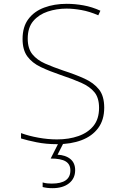

<svg xmlns="http://www.w3.org/2000/svg" viewBox="-20 -744 640 1004"><path d="M278 10Q221 10 171.5 0Q122 -10 90 -20V-48Q131 -33 181 -24Q231 -15 278 -15Q340 -15 390 -32.5Q440 -50 469 -86Q498 -122 498 -180Q498 -232 474 -261.5Q450 -291 405 -311Q360 -331 297 -352Q238 -372 193 -393.5Q148 -415 123 -449Q98 -483 98 -540Q98 -604 128.5 -644.5Q159 -685 211.5 -704.5Q264 -724 329 -724Q372 -724 416.5 -716Q461 -708 505 -688L494 -664Q448 -684 405.5 -691.5Q363 -699 328 -699Q276 -699 229.5 -683.5Q183 -668 154 -634Q125 -600 125 -542Q125 -490 149.5 -460Q174 -430 216 -411.5Q258 -393 311 -375Q373 -355 421.5 -333Q470 -311 497.5 -276.5Q525 -242 525 -181Q525 -117 493.5 -74.5Q462 -32 406.5 -11Q351 10 278 10ZM254 240Q226 240 203 234V210Q216 214 228.5 215Q241 216 251 216Q348 216 348 147Q348 115 323.5 100Q299 85 245 85L288 0H314L281 65Q323 67 348 87.5Q373 108 373 146Q373 189 341 214.5Q309 240 254 240Z"/></svg>

Font: Noto Sans Mono Thin
Style: Regular
Weight: 100
Designer: Monotype Design Team
Foundry: Monotype Imaging Inc.
Version: Version 2.014